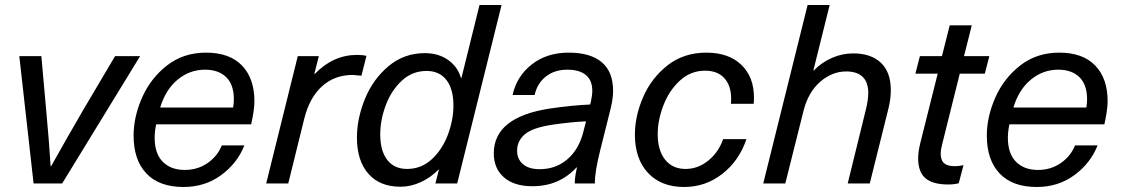

<svg xmlns="http://www.w3.org/2000/svg" viewBox="-20 -732 4471 766"><path d="M114 0 57 -508H145L164 -295Q176 -167 182 -69H184Q250 -187 313 -295L439 -508H539L228 0Z M597 -183Q597 -119 629.5 -86.5Q662 -54 717 -54Q768 -54 807.5 -81Q847 -108 865 -152H955Q927 -81 862.5 -33.5Q798 14 712 14Q615 14 564 -40Q513 -94 513 -191Q513 -266 547 -343Q581 -420 646.5 -471Q712 -522 802 -522Q896 -522 945.5 -470.5Q995 -419 995 -328Q995 -294 982 -236H603Q597 -206 597 -183ZM619 -303H910Q913 -319 913 -336Q913 -394 882.5 -424Q852 -454 798 -454Q737 -454 689 -414.5Q641 -375 619 -303Z M1442 -509 1422 -430Q1389 -433 1387 -433Q1315 -433 1265 -388Q1215 -343 1194 -259L1130 0H1042L1168 -508H1252L1234 -437H1236Q1309 -513 1405 -513Q1427 -513 1442 -509Z M1717 0 1731 -55H1729Q1699 -24 1659 -5.5Q1619 13 1578 13Q1495 13 1449.5 -39Q1404 -91 1404 -183Q1404 -259 1436 -337.5Q1468 -416 1530 -468Q1592 -520 1675 -520Q1729 -520 1767.5 -493Q1806 -466 1819 -421H1821L1893 -712H1981L1804 0ZM1497 -196Q1497 -130 1525 -94Q1553 -58 1604 -58Q1661 -58 1703 -97Q1745 -136 1767 -195Q1789 -254 1789 -311Q1789 -377 1761 -413Q1733 -449 1682 -449Q1625 -449 1583 -410Q1541 -371 1519 -312Q1497 -253 1497 -196Z M2426 -369Q2426 -340 2417 -302L2374 -130Q2353 -46 2353 0H2273Q2273 -26 2282 -64H2280Q2211 11 2104 11Q2031 11 1990.5 -24.5Q1950 -60 1950 -120Q1950 -265 2174 -299Q2263 -312 2334 -315L2337 -324Q2343 -354 2343 -369Q2343 -412 2317 -433Q2291 -454 2244 -454Q2192 -454 2157.5 -426.5Q2123 -399 2113 -353H2025Q2041 -427 2101 -474.5Q2161 -522 2249 -522Q2335 -522 2380.5 -484Q2426 -446 2426 -369ZM2181 -234Q2103 -222 2073 -195.5Q2043 -169 2043 -131Q2043 -97 2066.5 -77Q2090 -57 2133 -57Q2197 -57 2243 -96Q2289 -135 2307 -205L2318 -248Q2255 -245 2181 -234Z M2988 -343Q2988 -327 2987 -318H2896Q2897 -325 2897 -338Q2897 -390 2870 -420Q2843 -450 2793 -450Q2735 -450 2692 -410Q2649 -370 2626.5 -311Q2604 -252 2604 -197Q2604 -132 2633.5 -95Q2663 -58 2715 -58Q2765 -58 2806 -91.5Q2847 -125 2865 -177H2958Q2929 -91 2862 -38.5Q2795 14 2709 14Q2618 14 2565.5 -42Q2513 -98 2513 -195Q2513 -269 2546 -345Q2579 -421 2643.5 -471.5Q2708 -522 2798 -522Q2887 -522 2937.5 -473.5Q2988 -425 2988 -343Z M3227 -451Q3258 -483 3299 -501Q3340 -519 3384 -519Q3455 -519 3494.5 -481.5Q3534 -444 3534 -372Q3534 -337 3524 -297L3450 0H3362L3435 -297Q3444 -335 3444 -361Q3444 -404 3421.5 -425.5Q3399 -447 3356 -447Q3300 -447 3252.5 -406Q3205 -365 3186 -291L3113 0H3025L3202 -712H3290L3225 -451Z M3733 -119Q3733 -93 3746.5 -81Q3760 -69 3789 -69Q3806 -69 3824 -73L3805 -1Q3787 4 3763 4Q3701 4 3672 -21Q3643 -46 3643 -101Q3643 -127 3652 -163L3721 -438H3632L3650 -508H3738L3769 -631H3857L3826 -508H3927L3909 -438H3809L3739 -157Q3733 -135 3733 -119Z M4001 -183Q4001 -119 4033.5 -86.5Q4066 -54 4121 -54Q4172 -54 4211.5 -81Q4251 -108 4269 -152H4359Q4331 -81 4266.5 -33.5Q4202 14 4116 14Q4019 14 3968 -40Q3917 -94 3917 -191Q3917 -266 3951 -343Q3985 -420 4050.5 -471Q4116 -522 4206 -522Q4300 -522 4349.5 -470.5Q4399 -419 4399 -328Q4399 -294 4386 -236H4007Q4001 -206 4001 -183ZM4023 -303H4314Q4317 -319 4317 -336Q4317 -394 4286.5 -424Q4256 -454 4202 -454Q4141 -454 4093 -414.5Q4045 -375 4023 -303Z"/></svg>

Font: CST
Style: Italic
Weight: 400
Italic angle: -14°
Version: Version 1.00